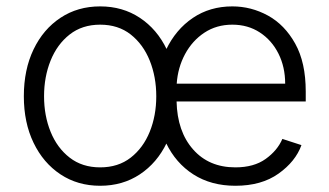

<svg xmlns="http://www.w3.org/2000/svg" viewBox="-20 -573 1035 604"><path d="M295.1 11.4Q224.4 11.4 170.3 -24.5Q116.1 -60.4 85.6 -123.8Q55 -187.1 55 -270.2Q55 -354 85.6 -417.6Q116.1 -481.2 170.3 -517Q224.4 -552.9 295.1 -552.9Q365.8 -552.9 419.9 -517Q474.1 -481.2 504.6 -417.6Q535.2 -354 535.2 -270.2Q535.2 -187.1 504.6 -123.8Q474.1 -60.4 419.9 -24.5Q365.8 11.4 295.1 11.4ZM295.1 -46.5Q351.9 -46.5 391.2 -77.1Q430.4 -107.6 451 -158.4Q471.6 -209.2 471.6 -270.2Q471.6 -331.3 451 -382.5Q430.4 -433.6 391.2 -464.5Q351.9 -495.4 295.1 -495.4Q238.6 -495.4 199.2 -464.5Q159.8 -433.6 139.2 -382.5Q118.6 -331.3 118.6 -270.2Q118.6 -209.2 139.2 -158.4Q159.8 -107.6 199.2 -77.1Q238.6 -46.5 295.1 -46.5ZM720.5 11.4Q644.2 11.4 588.4 -24.3Q532.7 -60 502.3 -123.4Q471.9 -186.8 471.9 -269.5Q471.9 -352.3 502.3 -416.2Q532.7 -480.1 586.5 -516.5Q640.3 -552.9 710.9 -552.9Q770.2 -552.9 823 -524Q875.7 -495 908.7 -435.7Q941.8 -376.4 941.8 -285.2V-253.9H535.5Q537.6 -159.4 587.4 -103Q637.1 -46.5 720.5 -46.5Q778.8 -46.5 815.7 -73Q852.6 -99.4 868.3 -136L928.3 -116.5Q909.8 -65 856.2 -26.8Q802.6 11.4 720.5 11.4ZM535.9 -309.7H877.1Q877.1 -362.2 856 -404.3Q834.9 -446.4 797.4 -470.9Q759.9 -495.4 710.9 -495.4Q661.2 -495.4 623 -470.2Q584.9 -445 562.1 -402.7Q539.4 -360.4 535.9 -309.7Z"/></svg>

Font: Inter UI Light
Style: Regular
Weight: 300
Designer: Rasmus Andersson
Foundry: rsms
Version: 3.2;8d6f07862